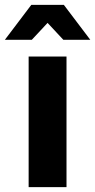

<svg xmlns="http://www.w3.org/2000/svg" viewBox="-46 -771 392 791"><path d="M72 0V-538H228V0ZM-26 -607 83 -751H217L326 -607H215L103 -727H197L85 -607Z"/></svg>

Font: Montserrat Thin
Style: Bold
Weight: 700
Version: Version 9.000